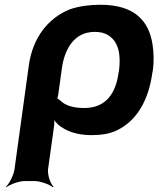

<svg xmlns="http://www.w3.org/2000/svg" viewBox="-20 -558 666 807"><path d="M365 10C406 10 443 4 471 -10C553 -49 604 -134 620 -250L622 -260C628 -301 626 -338 621 -372C606 -468 548 -538 402 -538C356 -538 312 -532 274 -519C184 -483 117 -401 101 -282L41 153C38 177 19 214 5 227L7 229C22 217 60 203 84 203H125C149 203 188 217 202 229L205 227C192 214 179 177 182 153L207 -26C209 -39 209 -57 206 -66L202 -64C205 -55 217 -41 227 -32C259 -7 301 10 365 10ZM334 -104C285 -104 252 -116 233 -136C229 -139 220 -146 218 -145L219 -141C221 -143 225 -159 225 -162L240 -270C250 -344 287 -424 378 -424C400 -424 418 -420 433 -411C479 -384 489 -327 480 -260L478 -250C467 -172 430 -104 334 -104Z"/></svg>

Font: Asimov
Style: EdgeWideIt
Weight: 500
Designer: Google
Version: Version 2.000980: 2014